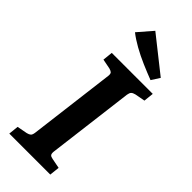

<svg xmlns="http://www.w3.org/2000/svg" viewBox="-253 -812 848 848"><g transform="rotate(45 171.0 -388.5)"><path d="M18 0 23 -47 71 -56Q83 -59 88.5 -64Q94 -69 96 -83L147 -491Q148 -504 143 -508.5Q138 -513 127 -516L81 -525L86 -572H342L337 -525L289 -516Q277 -513 271.5 -507.5Q266 -502 264 -489L213 -81Q212 -68 216.5 -63Q221 -58 233 -56L279 -47L274 0ZM317 -647 292 -608Q258 -621 221 -637Q184 -653 151 -671.5Q118 -690 94 -709L153 -777Z"/></g></svg>

Font: Yrsa SemiBold
Style: Italic
Weight: 600
Italic angle: -7.10001°
Version: Version 2.004